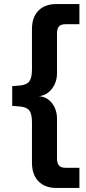

<svg xmlns="http://www.w3.org/2000/svg" viewBox="-20 -739 424 943"><path d="M256 184Q201 184 169 151.5Q137 119 137 60V-138Q137 -180 124 -196.5Q111 -213 78 -216L40 -219V-316L78 -319Q111 -322 124 -339.5Q137 -357 137 -398V-596Q137 -655 169 -687Q201 -719 256 -719H370V-620H301Q280 -620 270 -609.5Q260 -599 260 -575V-379Q260 -349 248 -324Q236 -299 215.5 -283.5Q195 -268 166 -266V-267Q195 -266 215.5 -251.5Q236 -237 248 -212Q260 -187 260 -156V40Q260 63 270 74Q280 85 301 85H370V184Z"/></svg>

Font: Nunitoga
Style: Bold
Weight: 700
Designer: Vernon Adams
Foundry: Vernon Adams
Version: Version 1.0